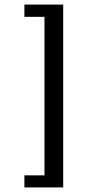

<svg xmlns="http://www.w3.org/2000/svg" viewBox="-20 -648 383 841"><path d="M256.8 172.9V-627.9H86.9V-574.2H174.8V120.1H86.9V172.9Z"/></svg>

Font: Namkio Khamti Book
Style: Regular
Weight: 500
Designer: Debbi Hosken
Foundry: SIL International
Version: Version 3.917